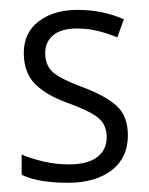

<svg xmlns="http://www.w3.org/2000/svg" viewBox="-20 -374 308 398"><path d="M245.1 -93.3Q245.1 -46.9 211.4 -21Q177.7 4.9 120.6 4.9Q59.1 4.9 24.9 -11.7V-53.7Q42.5 -45.9 68.6 -39.6Q94.7 -33.2 122.6 -33.2Q161.6 -33.2 181.4 -48.3Q201.2 -63.5 201.2 -89.4Q201.2 -115.2 183.8 -129.6Q166.5 -144 119.1 -161.1Q74.7 -177.2 52 -200.7Q29.3 -224.1 29.3 -264.6Q29.3 -306.2 60.3 -329.8Q91.3 -353.5 140.6 -353.5Q169.4 -353.5 193.4 -348.1Q217.3 -342.8 236.8 -334L223.1 -296.4Q205.1 -304.2 183.8 -309.6Q162.6 -314.9 139.6 -314.9Q106.9 -314.9 90.3 -301Q73.7 -287.1 73.7 -264.2Q73.7 -237.8 90.6 -223.6Q107.4 -209.5 149.9 -193.8Q196.3 -176.8 220.7 -155.5Q245.1 -134.3 245.1 -93.3Z"/></svg>

Font: NotoSansOldHungarianUI
Style: Regular
Weight: 400
Designer: Monotype Design Team
Foundry: Monotype Imaging Inc.
Version: Version 1001.000; ttfautohint (v1.8.4.7-5d5b)